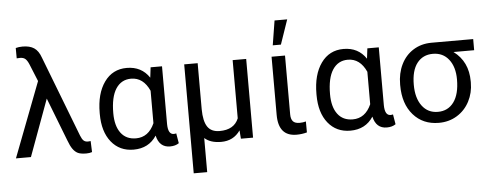

<svg xmlns="http://www.w3.org/2000/svg" viewBox="-58 -925 3256 1284"><g transform="rotate(-5 1570.0 -282.5)"><path d="M127.4 -741.2Q175.3 -741.2 204.6 -721.7Q233.9 -702.1 250 -655.8L458.5 -114.3Q468.3 -89.4 479.2 -79.8Q490.2 -70.3 507.3 -70.3L525.9 -71.8L528.8 2.4Q511.2 8.3 490.7 8.3Q453.1 8.3 434.1 -0.7Q415 -9.8 399.9 -30.8Q384.8 -51.8 370.6 -90.8L258.3 -380.4L118.7 0H18.1L210.4 -502.4L163.6 -617.2Q152.3 -644.5 139.4 -655.8Q126.5 -667 104.5 -667L81.5 -666L81.1 -735.4Q101.6 -741.2 127.4 -741.2Z M692.9 -244.1Q692.9 -158.7 728.5 -111.1Q764.2 -63.5 830.1 -63.5Q914.6 -63.5 954.6 -154.3V-372.1Q913.1 -463.9 831.1 -463.9Q765.6 -463.9 729.2 -408.4Q692.9 -353 692.9 -244.1ZM1044.9 -528.3V-139.2Q1045.9 -70.8 1084 -70.8Q1093.3 -70.8 1100.6 -73.2L1111.8 -6.3Q1088.4 10.3 1052.2 10.3Q980.5 10.3 961.9 -70.3Q909.7 10.3 807.6 10.3Q713.9 10.3 658.2 -58.8Q602.5 -127.9 602.5 -247.1V-254.4Q602.5 -383.3 657.7 -460.7Q712.9 -538.1 808.6 -538.1Q907.7 -538.1 960 -459.5L968.3 -528.3Z M1284.2 -528.3V-219.2Q1284.7 -139.6 1309.8 -101.6Q1335 -63.5 1391.6 -63.5Q1488.8 -63.5 1519 -137.7V-528.3H1609.9V0H1528.3L1523.9 -56.2Q1478.5 9.8 1395.5 9.8Q1323.7 9.8 1284.2 -25.9V203.1H1193.8V-528.3Z M1870.6 -528.3V-133.3Q1870.6 -102.5 1884 -86.9Q1897.5 -71.3 1928.7 -71.3Q1952.1 -71.3 1971.2 -77.1L1971.7 -3.4Q1937.5 5.9 1901.9 5.9Q1780.3 5.9 1780.3 -137.7V-528.3ZM1821.3 -768.1H1906.2L1849.6 -603.5H1794.9Z M2147.9 -244.1Q2147.9 -158.7 2183.6 -111.1Q2219.2 -63.5 2285.2 -63.5Q2369.6 -63.5 2409.7 -154.3V-372.1Q2368.2 -463.9 2286.1 -463.9Q2220.7 -463.9 2184.3 -408.4Q2147.9 -353 2147.9 -244.1ZM2500 -528.3V-139.2Q2501 -70.8 2539.1 -70.8Q2548.3 -70.8 2555.7 -73.2L2566.9 -6.3Q2543.5 10.3 2507.3 10.3Q2435.5 10.3 2417 -70.3Q2364.7 10.3 2262.7 10.3Q2168.9 10.3 2113.3 -58.8Q2057.6 -127.9 2057.6 -247.1V-254.4Q2057.6 -383.3 2112.8 -460.7Q2168 -538.1 2263.7 -538.1Q2362.8 -538.1 2415 -459.5L2423.3 -528.3Z M2711.4 -258.3Q2711.4 -168.9 2750.5 -116.5Q2789.6 -64 2856.9 -64Q2924.8 -64 2963.6 -116.9Q3002.4 -169.9 3002.4 -269Q3002.4 -353 2963.1 -403.3Q2923.8 -453.6 2856 -453.6Q2789.1 -453.6 2750.2 -403.8Q2711.4 -354 2711.4 -258.3ZM3133.8 -453.6H2995.1Q3092.8 -381.3 3092.8 -248V-239.7Q3092.8 -171.4 3063 -114Q3033.2 -56.6 2979.2 -23.4Q2925.3 9.8 2856.9 9.8Q2750.5 9.8 2685.5 -64.2Q2620.6 -138.2 2620.6 -262.7V-269Q2620.6 -343.3 2649.4 -402.3Q2678.2 -461.4 2731.2 -494.6Q2784.2 -527.8 2852.5 -528.3H3133.8Z"/></g></svg>

Font: MAUL
Style: Regular
Weight: 400
Designer: MAUL
Version: Version 1.0; 2020; ttfautohint (v1.8.3)